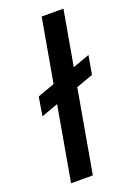

<svg xmlns="http://www.w3.org/2000/svg" viewBox="-140 -775 577 829"><g transform="rotate(-20 148.5 -360.0)"><path d="M20 -314 34 -400 297 -495 282 -409ZM37 0 164 -720H264L137 0Z"/></g></svg>

Font: DM Sans 12pt Medium
Style: Italic
Weight: 500
Italic angle: -10°
Version: Version 4.004;gftools[0.9.30]